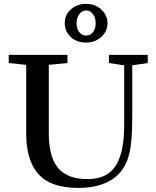

<svg xmlns="http://www.w3.org/2000/svg" viewBox="-20 -942 794 976"><path d="M418 -725.6Q370.6 -725.6 339.8 -753.9Q309.1 -782.2 309.1 -824.2Q309.1 -867.2 340.6 -894.8Q372.1 -922.4 418 -922.4Q463.9 -922.4 495.1 -893.6Q526.4 -864.7 526.4 -824.2Q526.4 -782.2 494.4 -753.9Q462.4 -725.6 418 -725.6ZM418 -761.2Q439.9 -761.2 453.1 -778.8Q466.3 -796.4 466.3 -824.2Q466.3 -852.1 452.4 -870.4Q438.5 -888.7 418 -888.7Q396.5 -888.7 382.8 -869.4Q369.1 -850.1 369.1 -824.2Q369.1 -796.4 382.8 -778.8Q396.5 -761.2 418 -761.2ZM380.4 13.2Q275.4 13.2 215.3 -23.9Q113.3 -86.9 113.3 -264.6V-612.3L24.4 -621.6V-663.1H322.8V-621.6L228 -612.3V-265.6Q228 -143.6 275.6 -87.6Q323.2 -31.7 422.9 -31.7Q487.3 -31.7 527.8 -58.1Q568.4 -84.5 589.8 -145.8Q611.3 -207 611.3 -307.6V-609.9L533.7 -621.6V-663.1H731V-621.6L652.3 -609.9V-359.4Q652.3 -271.5 646.7 -218Q641.1 -164.6 627.4 -128.4Q600.1 -56.2 535.9 -21.5Q471.7 13.2 380.4 13.2Z"/></svg>

Font: Elstob 6pt Medium
Style: Regular
Weight: 500
Designer: Peter S. Baker
Version: Version 1.015